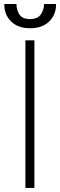

<svg xmlns="http://www.w3.org/2000/svg" viewBox="-20 -926 296 946"><path d="M149.5 -727.3V0H105.1V-727.3ZM197.1 -906.2H256.4Q256.4 -853 221.9 -819.8Q187.5 -786.6 127.5 -786.9Q69.6 -786.6 35.2 -819.8Q0.7 -853 1.1 -906.2H61.1Q61.1 -876.1 76 -854Q90.9 -832 127.5 -832Q164.4 -832 180.6 -854.2Q196.7 -876.4 197.1 -906.2Z"/></svg>

Font: Inter UI Extra Light
Style: Regular
Weight: 200
Designer: Rasmus Andersson
Foundry: rsms
Version: 3.2;8d6f07862